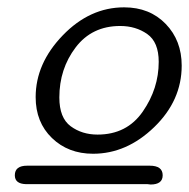

<svg xmlns="http://www.w3.org/2000/svg" viewBox="-20 -782 510 518"><path d="M20 -309.1Q20 -335 53.2 -335H383.8Q418.9 -335 418.9 -309.1Q418.9 -284.2 386.2 -284.2Q384.3 -284.2 382.1 -284.7Q379.9 -285.2 377.9 -285.2H49.8Q20 -286.1 20 -309.1ZM76.2 -520Q76.2 -610.8 149.2 -686.5Q222.2 -762.2 314.9 -762.2Q383.8 -762.2 427 -717.5Q470.2 -672.9 470.2 -605Q470.2 -510.7 396 -439Q321.8 -367.2 231 -367.2Q164.1 -367.2 120.1 -409.7Q76.2 -452.1 76.2 -520ZM140.1 -519Q140.1 -463.9 170.7 -441.4Q201.2 -418.9 243.2 -418.9Q322.3 -418.9 365.2 -481Q408.2 -543 408.2 -615.2Q408.2 -668.5 377.2 -690.2Q346.2 -711.9 304.2 -711.9Q228 -711.9 184.1 -654.1Q140.1 -596.2 140.1 -519Z"/></svg>

Font: CMU Bright
Style: Oblique
Weight: 500
Italic angle: -12°
Version: Version 0.7.0